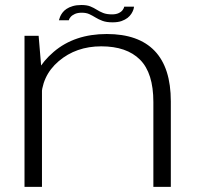

<svg xmlns="http://www.w3.org/2000/svg" viewBox="-20 -728 770 748"><path d="M75.5 0H143.5V-433.5L130.5 -588.5H75.5ZM577.5 0H645.5V-333Q645.5 -464 582.5 -529.8Q519.5 -595.5 396 -595.5Q270.5 -595.5 189.2 -526Q108 -456.5 108 -374.5L140.5 -339.5Q140.5 -431.5 208.5 -489.5Q276.5 -547.5 374.5 -547.5Q473.5 -547.5 525.5 -495.5Q577.5 -443.5 577.5 -330.5ZM418.5 -641Q439.5 -641 453.5 -646Q467.5 -651 476.8 -658.2Q486 -665.5 491.5 -674Q497 -682.5 499.5 -690Q502 -697.5 502 -702H464Q463.5 -697 458.2 -689.5Q453 -682 442.5 -677Q432 -672 416.5 -672Q395.5 -672 381.8 -677.5Q368 -683 356.8 -690.2Q345.5 -697.5 332 -703Q318.5 -708.5 297 -708.5Q278 -708.5 263.5 -704.2Q249 -700 239 -693.2Q229 -686.5 223 -678.2Q217 -670 214 -662.5Q211 -655 209.5 -649H248Q249 -654.5 254.8 -661.5Q260.5 -668.5 271.5 -673.5Q282.5 -678.5 298.5 -678.5Q316 -678.5 328.2 -672.8Q340.5 -667 352.2 -659.8Q364 -652.5 379.2 -646.8Q394.5 -641 418.5 -641Z"/></svg>

Font: Anybody Expanded Light
Style: Regular
Weight: 300
Width: 7
Version: Version 1.113;gftools[0.9.25]